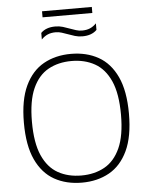

<svg xmlns="http://www.w3.org/2000/svg" viewBox="-65 -1064 874 1126"><g transform="rotate(-5 372.0 -501.0)"><path d="M372 9Q279.5 9 210 -30Q140.5 -69 101.5 -152.5Q62.5 -236 62.5 -370Q62.5 -504 102 -587.5Q141.5 -671 211.2 -710Q281 -749 372 -749Q464 -749 533.5 -710Q603 -671 642 -587.5Q681 -504 681 -370Q681 -236 641.8 -152.5Q602.5 -69 532.8 -30Q463 9 372 9ZM372 -33Q449.5 -33 508.5 -65.8Q567.5 -98.5 600.8 -172Q634 -245.5 634 -368Q634 -492.5 600.8 -566.8Q567.5 -641 508.5 -674Q449.5 -707 372 -707Q294 -707 235 -674.2Q176 -641.5 143 -568Q110 -494.5 110 -372Q110 -247.5 143 -173.2Q176 -99 235 -66Q294 -33 372 -33ZM449 -845.5Q425.5 -845.5 404.8 -851.8Q384 -858 364.5 -865.5Q346.5 -872 329.5 -877.5Q312.5 -883 294.5 -883Q267.5 -883 247.5 -874.5Q227.5 -866 210 -848V-886.5Q240 -917 295 -917Q318.5 -917 339.2 -910.8Q360 -904.5 379.5 -897Q397.5 -890.5 414.5 -885Q431.5 -879.5 449.5 -879.5Q476.5 -879.5 496.5 -888Q516.5 -896.5 534 -914.5V-876Q504 -845.5 449 -845.5ZM225.5 -977V-1012.5H518.5V-977Z"/></g></svg>

Font: Encode Sans Semi Expanded ExtraLight
Style: Regular
Weight: 200
Width: 6
Designer: Multiple Designers
Foundry: Impallari Type
Version: Version 3.000; ttfautohint (v1.8.3) -l 8 -r 50 -G 200 -x 14 